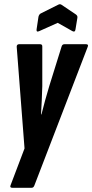

<svg xmlns="http://www.w3.org/2000/svg" viewBox="-20 -703 436 908"><path d="M38 185Q25 185 30 173L96 -1L59 -482Q59 -494 71 -494H169Q181 -494 180 -482V-296Q179 -262 177.5 -228.5Q176 -195 174 -162H176Q184 -195 193.5 -228.5Q203 -262 213 -296L271 -482Q274 -494 285 -494H386Q400 -494 395 -482L143 173Q139 185 130 185ZM166 -556Q151 -549 153 -564L162 -624Q165 -635 172 -639L256 -681Q263 -685 270 -681L337 -636Q348 -629 346 -619L337 -564Q335 -549 322 -556L253 -595Z"/></svg>

Font: Sofia Sans Extra Condensed ExtraBold
Style: Italic
Weight: 800
Italic angle: -9°
Designer: Botio Nikoltchev, Ani Petrova
Foundry: lettersoup
Version: Version 4.101; ttfautohint (v1.8.4.7-5d5b)